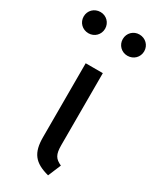

<svg xmlns="http://www.w3.org/2000/svg" viewBox="-228 -824 726 893"><g transform="rotate(30 135.5 -378.0)"><path d="M31 -768C-2 -768 -27 -743 -27 -711C-27 -679 -2 -654 31 -654C63 -654 88 -679 88 -711C88 -743 63 -768 31 -768ZM240 -768C208 -768 183 -743 183 -711C183 -679 208 -654 240 -654C273 -654 298 -679 298 -711C298 -743 273 -768 240 -768ZM182 -527H90V-130C90 -46 119 -9 199 12L228 -57C193 -73 182 -90 182 -141Z"/></g></svg>

Font: Fira Sans
Style: Regular
Weight: 400
Designer: Carrois Corporate & Edenspiekermann AG
Foundry: Carrois Corporate GbR & Edenspiekermann AG
Version: Version 4.203